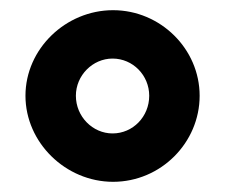

<svg xmlns="http://www.w3.org/2000/svg" viewBox="-20 -835 443 377"><path d="M129 -647C129 -687 162 -720 201 -720C241 -720 273 -687 273 -647C273 -606 241 -573 201 -573C162 -573 129 -606 129 -647ZM30 -647C30 -555 109 -478 202 -478C296 -478 372 -555 372 -647C372 -739 295 -815 202 -815C109 -815 30 -739 30 -647Z"/></svg>

Font: Bluebird
Style: SfBd
Weight: 700
Designer: Jasper
Foundry: Cannot Into Space Fonts
Version: Version 0.98